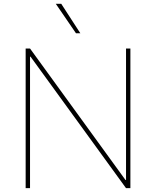

<svg xmlns="http://www.w3.org/2000/svg" viewBox="-20 -980 813 1000"><path d="M659.1 -727.3V0H636.4L139.2 -684.7H136.4V0H113.6V-727.3H136.4L633.5 -42.6H636.4V-727.3ZM375.7 -806.8 270.6 -960.2H299L398.4 -806.8Z"/></svg>

Font: Inter Thin BETA
Style: Regular
Weight: 100
Designer: Rasmus Andersson
Foundry: rsms
Version: Version 3.011;git-f93a4a705